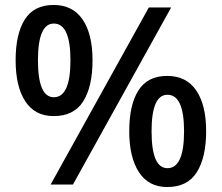

<svg xmlns="http://www.w3.org/2000/svg" viewBox="-20 -744 894 774"><path d="M196 -724Q273 -724 313 -665.5Q353 -607 353 -501Q353 -395 315.5 -335.5Q278 -276 196 -276Q121 -276 82 -335.5Q43 -395 43 -501Q43 -607 80 -665.5Q117 -724 196 -724ZM670 -714 274 0H184L580 -714ZM197 -649Q133 -649 133 -501Q133 -352 197 -352Q264 -352 264 -501Q264 -649 197 -649ZM654 -438Q731 -438 771 -379.5Q811 -321 811 -215Q811 -110 773.5 -50Q736 10 654 10Q579 10 540 -50Q501 -110 501 -215Q501 -321 538 -379.5Q575 -438 654 -438ZM655 -362Q591 -362 591 -215Q591 -66 655 -66Q722 -66 722 -215Q722 -362 655 -362Z"/></svg>

Font: Noto Sans Thaana Medium
Style: Regular
Weight: 500
Designer: David Williams
Foundry: Google Inc.
Version: Version 3.001; ttfautohint (v1.8.4.7-5d5b)